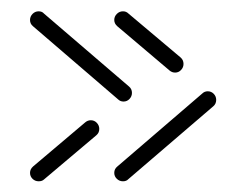

<svg xmlns="http://www.w3.org/2000/svg" viewBox="-20 -433 444 346"><path d="M185.9 -397Q185.9 -403.3 190.6 -408Q195.2 -412.6 201.5 -412.6Q207.4 -412.6 211.1 -408.9L305.6 -329.3Q310.7 -324.8 310.7 -317.8Q310.7 -311.5 306.3 -306.9Q301.9 -302.2 295.6 -302.2Q290 -302.2 285.6 -305.9L191.5 -385.6Q185.9 -390.4 185.9 -397ZM201.5 -106.3Q195.2 -106.3 190.6 -110.7Q185.9 -115.2 185.9 -121.5Q185.9 -128.5 191.5 -133L344.4 -264.4Q348.5 -268.5 354.4 -268.5Q360.7 -268.5 365.2 -263.9Q369.6 -259.3 369.6 -253Q369.6 -245.9 364.4 -241.5L211.1 -110Q207.8 -106.3 201.5 -106.3ZM143.7 -216.3Q150 -216.3 154.4 -211.7Q158.9 -207 158.9 -200.7Q158.9 -193.7 153.7 -189.3L59.3 -109.6Q55.9 -106.3 49.6 -106.3Q43.3 -106.3 38.7 -110.7Q34.1 -115.2 34.1 -121.5Q34.1 -128.1 39.6 -133L133.7 -212.6Q138.1 -216.3 143.7 -216.3ZM217.8 -265.6Q217.8 -259.3 213.3 -254.6Q208.9 -250 202.6 -250Q196.7 -250 192.6 -254.1L39.6 -385.6Q34.1 -390 34.1 -397Q34.1 -403.3 38.7 -408Q43.3 -412.6 49.6 -412.6Q55.9 -412.6 59.3 -408.5L212.6 -277Q217.8 -272.6 217.8 -265.6Z"/></svg>

Font: 26F Galaxy Hebrew Ultra Light
Style: Regular
Weight: 200
Designer: C₂₉H₂₅N₃O₅
Version: Version 1.000